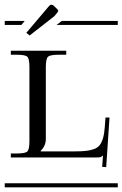

<svg xmlns="http://www.w3.org/2000/svg" viewBox="-29 -797 521 817"><path d="M-8.8 -17.1H472.2V0H-8.8ZM96.2 -196.8V-511.2Q96.2 -546.4 87.6 -555.2Q79.1 -564 43.9 -564H17.1V-581.1H252.9V-564H219.2Q184.1 -564 175 -555.2Q166 -546.4 166 -511.2V-205.1Q166 -176.8 144 -154.8V-152.8H286.1Q316.9 -152.8 335.7 -154.8Q354.5 -156.7 370.8 -162.6Q387.2 -168.5 395.8 -180.2Q404.3 -191.9 409.7 -210.4Q415 -229 417 -257.8L419.9 -296.9H437L422.9 -85.9L405.8 -86.9L409.2 -134.8H408.2Q403.3 -129.9 398.7 -128.4Q394 -127 381.8 -127H17.1V-144H43.9Q79.1 -144 87.6 -152.8Q96.2 -161.6 96.2 -196.8ZM-8.8 -708H76.2L62 -690.9H-8.8ZM233.9 -708H472.2V-690.9H211.9ZM198.2 -773.9 212.9 -759.8Q219.2 -753.4 219.2 -751Q219.2 -750 214.8 -743.2L202.1 -728L97.2 -646L83 -657.2L180.2 -772Q185.1 -776.9 189 -776.9Q193.8 -776.9 198.2 -773.9Z"/></svg>

Font: FoglihtenFr02
Style: Regular
Weight: 500
Version: Version 0.68